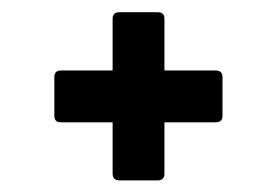

<svg xmlns="http://www.w3.org/2000/svg" viewBox="-20 -461 460 319"><path d="M178.5 -161.3Q167.1 -161.3 167.1 -172.7V-257.8H81Q70.3 -257.8 70.3 -268.5V-332.5Q70.3 -343.9 81 -343.9H167.1V-430Q167.1 -440.7 178.5 -440.7H241.9Q253.2 -440.7 253.2 -430V-343.9H338.3Q349.7 -343.9 349.7 -332.5V-268.5Q349.7 -257.8 338.3 -257.8H253.2V-172.7Q253.2 -161.3 241.9 -161.3Z"/></svg>

Font: Sofia Sans Extra Condensed
Style: Regular
Weight: 400
Designer: Botio Nikoltchev, Ani Petrova
Foundry: lettersoup
Version: Version 4.101